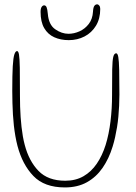

<svg xmlns="http://www.w3.org/2000/svg" viewBox="-20 -824 608 861"><path d="M271 16.5Q179 16.5 129.8 -34.8Q80.5 -86 58.5 -169.5Q53 -190.5 49 -213.5Q45 -236.5 42.2 -260.8Q39.5 -285 38 -310.5Q36.5 -336 35.8 -362.5Q35 -389 35 -416.5Q35 -488 37.2 -526.8Q39.5 -565.5 44.5 -580.2Q49.5 -595 56.5 -595Q62.5 -595 65.2 -579Q68 -563 68.8 -519.8Q69.5 -476.5 69.5 -394.5Q69.5 -370 70.2 -346Q71 -322 72.5 -299.2Q74 -276.5 76.5 -254.8Q79 -233 82.5 -212.8Q86 -192.5 91 -174Q110 -101.5 152.8 -57.5Q195.5 -13.5 272.5 -13.5Q319.5 -13.5 354.5 -33.8Q389.5 -54 414 -90Q438.5 -126 453.5 -173.5Q461 -197.5 466.5 -224.2Q472 -251 475.5 -279.5Q479 -308 480.8 -337.8Q482.5 -367.5 482.5 -398Q482.5 -472.5 483.2 -513Q484 -553.5 488 -569.2Q492 -585 501 -585Q507.5 -585 510.5 -568Q513.5 -551 514.5 -510.5Q515.5 -470 515.5 -400Q515.5 -374.5 514.2 -349.5Q513 -324.5 510.8 -300.5Q508.5 -276.5 504.8 -253.5Q501 -230.5 496.2 -208.8Q491.5 -187 485 -166.5Q468.5 -112.5 440 -71.2Q411.5 -30 369.8 -6.8Q328 16.5 271 16.5ZM288.5 -644Q252 -644 223.2 -657Q194.5 -670 178.2 -698Q162 -726 162 -770.5Q162 -786 166.8 -793Q171.5 -800 178 -800Q185 -800 188.8 -791.8Q192.5 -783.5 194.5 -761.5Q198.5 -713 227.5 -692.8Q256.5 -672.5 287 -672.5Q312 -672.5 336.5 -683.5Q361 -694.5 378 -716.5Q395 -738.5 397 -771.5Q398 -790.5 403 -797.5Q408 -804.5 415.5 -804.5Q421 -804.5 425.2 -799Q429.5 -793.5 429.5 -784Q429.5 -740 410.2 -708.5Q391 -677 359 -660.5Q327 -644 288.5 -644Z"/></svg>

Font: Gluten Thin Thin
Style: Regular
Weight: 250
Version: Version 1.300